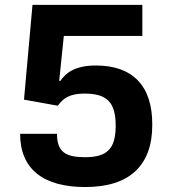

<svg xmlns="http://www.w3.org/2000/svg" viewBox="-20 -747 685 777"><path d="M210.6 -205.6Q210.6 -177.9 217.3 -159.6Q224.1 -141.3 238.1 -130.5Q252.1 -119.7 273.6 -115.2Q295.1 -110.8 324.6 -110.8Q358.3 -110.8 381.7 -117.7Q405.2 -124.6 419.9 -139.7Q434.7 -154.8 441.4 -179.2Q448.2 -203.5 448.2 -238.6Q448.2 -273.8 441.2 -298.5Q434.3 -323.2 419.4 -338.6Q404.5 -354 380.5 -361.2Q356.5 -368.3 322.4 -368.3Q299.7 -368.3 283 -364.9Q266.3 -361.5 253.7 -355.1Q241.1 -348.7 231.7 -339.7Q222.3 -330.6 213.8 -319.2L77.1 -343.8L111.5 -727.3H556.1V-601.6H238.3L219.5 -419.4H223.7Q233.3 -432.9 245.6 -444.2Q257.8 -455.6 274.9 -464Q291.9 -472.3 314.8 -477.1Q337.7 -481.9 368.3 -481.9Q479.8 -481.9 538.2 -421.2Q596.6 -360.4 596.2 -242.5Q596.6 -119 528.1 -54.5Q459.5 9.9 324.6 9.9Q261.4 9.9 212.4 -3.6Q163.4 -17 129.8 -44Q96.2 -71 78.8 -111.5Q61.4 -152 61.4 -205.6Z"/></svg>

Font: Cannonade
Style: Bold
Weight: 700
Designer: Rasmus Andersson
Foundry: rsms
Version: Version 3.012;git-f93a4a705